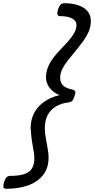

<svg xmlns="http://www.w3.org/2000/svg" viewBox="-58 -1095 583 1190"><path d="M-18 75Q-37 75 -37.5 63Q-38 51 -33 35Q-26 12 -17 3.5Q-8 -5 7 -5Q55 -5 88 -14.5Q121 -24 138 -48Q155 -72 155 -118Q154 -134 152 -150Q150 -166 146.5 -182Q143 -198 140.5 -216.5Q138 -235 135.5 -256Q133 -277 132 -301Q132 -351 152 -391.5Q172 -432 212 -461.5Q252 -491 311 -506Q286 -515 267 -532Q248 -549 237.5 -570.5Q227 -592 227 -614Q227 -650 240.5 -681.5Q254 -713 275.5 -740.5Q297 -768 321.5 -793Q346 -818 367.5 -842.5Q389 -867 402.5 -891.5Q416 -916 416 -942Q416 -965 389.5 -980Q363 -995 316 -995Q300 -995 298 -1005.5Q296 -1016 301 -1035Q309 -1058 317.5 -1066.5Q326 -1075 341 -1075Q389 -1075 425.5 -1063Q462 -1051 483.5 -1026.5Q505 -1002 505 -965Q505 -930 491.5 -899Q478 -868 456 -838Q434 -808 410 -779Q386 -750 364 -722.5Q342 -695 328.5 -668Q315 -641 315 -614Q315 -592 324 -577Q333 -562 349.5 -553.5Q366 -545 389 -540Q406 -536 408.5 -527.5Q411 -519 404 -500Q397 -478 389.5 -470Q382 -462 366 -460Q321 -455 288 -435Q255 -415 237.5 -382Q220 -349 220 -301Q220 -279 222.5 -260.5Q225 -242 228.5 -225Q232 -208 234.5 -191.5Q237 -175 240 -157Q243 -139 243 -118Q243 -53 209 -10Q175 33 116 54Q57 75 -18 75Z"/></svg>

Font: Playwrite NZ
Style: Regular
Weight: 400
Designer: Veronika Burian, José Scaglione
Foundry: TypeTogether
Version: Version 1.002